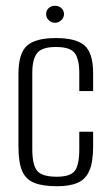

<svg xmlns="http://www.w3.org/2000/svg" viewBox="-20 -637 382 666"><path d="M178 9Q129 9 99.5 -2.5Q70 -14 57 -43.5Q44 -73 44 -129V-380Q44 -452 73.5 -478.5Q103 -505 174 -505Q244 -505 273.5 -479Q303 -453 303 -383V-321H255V-384Q255 -431 239.5 -452.5Q224 -474 174 -474Q125 -474 108.5 -452.5Q92 -431 92 -384V-119Q92 -66 108.5 -45Q125 -24 177 -24Q224 -24 239.5 -44.5Q255 -65 255 -119V-180H303V-129Q303 -75 290 -45Q277 -15 249.5 -3Q222 9 178 9ZM171 -558Q158 -558 149 -567Q140 -576 140 -588Q140 -601 149 -609Q158 -617 171 -617Q183 -617 192.5 -609Q202 -601 202 -588Q202 -576 192.5 -567Q183 -558 171 -558Z"/></svg>

Font: Alumni Sans Light
Style: Regular
Weight: 300
Version: Version 1.018